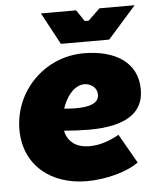

<svg xmlns="http://www.w3.org/2000/svg" viewBox="-53 -765 677 827"><g transform="rotate(-5 286.0 -351.5)"><path d="M289 17C382 17 471 -12 514 -44L442 -170C404 -149 362 -132 313 -132C264 -132 221 -154 210 -208C250 -205 285 -203 316 -203C479 -203 555 -256 555 -356C555 -474 459 -533 323 -533C154 -533 19 -396 19 -229C19 -74 136 17 289 17ZM229 -582H438L560 -720H408L357 -671H340L307 -720H155ZM219 -303C236 -356 272 -400 315 -400C334 -400 369 -387 369 -350C369 -316 335 -300 270 -300C253 -300 236 -301 219 -303Z"/></g></svg>

Font: Fixel Text 20240404 Black
Style: Italic
Weight: 900
Width: 4
Italic angle: -10°
Designer: AlfaBravo + MacPaw
Foundry: Kyrylo Tkachov, Marchela Mozhyna, Serhii Makarenko, Maria Weinstein, Zakhar Kryvoshyya
Version: Version 1.211;Glyphs 3.2 (3225)